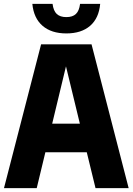

<svg xmlns="http://www.w3.org/2000/svg" viewBox="-22 -968 682 988"><path d="M469.5 0 424.5 -184.5H211.5L167 0H-1.5L189.5 -740H449L640 0ZM246.5 -331.5H389L317.5 -626.5ZM144.5 -948H248.5Q253 -912 270.2 -896Q287.5 -880 319.5 -880Q351.5 -880 368.5 -896Q385.5 -912 390 -948H493.5Q487 -874.5 441.8 -835.2Q396.5 -796 319.5 -796Q242.5 -796 197 -835.2Q151.5 -874.5 144.5 -948Z"/></svg>

Font: Encode Sans Condensed ExtraBold
Style: Regular
Weight: 800
Width: 3
Designer: Multiple Designers
Foundry: Impallari Type
Version: Version 2.000